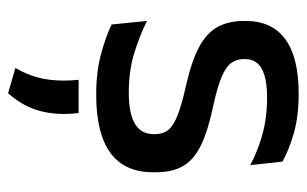

<svg xmlns="http://www.w3.org/2000/svg" viewBox="-165 -376 776 486"><g transform="rotate(90 223.0 -133.0)"><path d="M220 11.5Q161 11.5 116.5 -0.8Q72 -13 42 -27.5L33 -117Q70 -98.5 114.5 -84.8Q159 -71 214.5 -71Q268 -71 293.8 -86.8Q319.5 -102.5 319.5 -133.5V-137.5Q319.5 -157.5 309 -170.8Q298.5 -184 271.8 -194.5Q245 -205 196 -216Q134.5 -230 99 -249Q63.5 -268 48.2 -295.8Q33 -323.5 33 -362.5V-367Q33 -433 79 -467Q125 -501 217 -501Q275 -501 318 -488.5Q361 -476 389 -460L398 -378.5Q364.5 -396.5 321.8 -408.8Q279 -421 227 -421Q191.5 -421 170 -414.2Q148.5 -407.5 139 -395.2Q129.5 -383 129.5 -366V-362.5Q129.5 -344 139.5 -330.2Q149.5 -316.5 175.2 -305.8Q201 -295 247 -285Q309 -272 346 -254.5Q383 -237 399.5 -209.8Q416 -182.5 416 -139.5V-132Q416 -60.5 367 -24.5Q318 11.5 220 11.5ZM266 56Q267 63 267.8 72.5Q268.5 82 268.5 92.5Q268.5 133.5 256.5 167.8Q244.5 202 216 234.5L152 216Q168 189 176 159.5Q184 130 184 93.5Q184 83.5 183.5 74.5Q183 65.5 182 56Z"/></g></svg>

Font: Anek Latin Medium Medium
Style: Regular
Weight: 500
Version: Version 1.003